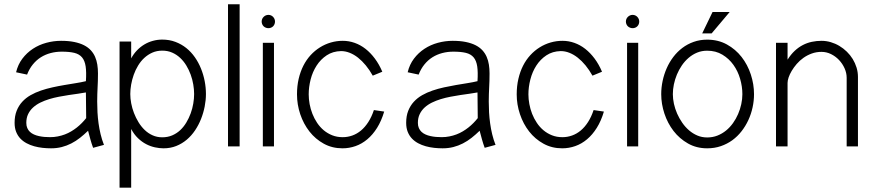

<svg xmlns="http://www.w3.org/2000/svg" viewBox="-20 -690 4119 905"><path d="M470 -7.1Q460.5 -31.2 454.3 -56.9Q448.1 -82.5 444.5 -108.5Q441 -134.5 439.5 -160.5Q438.1 -186.5 438.1 -211.4Q438.1 -231.3 438.7 -247.1Q439.2 -263 440 -278Q440.7 -292.9 441.3 -308.7Q441.8 -324.5 441.8 -343.9Q441.8 -365.6 438.7 -385.4Q435.6 -405.2 428.2 -422.1Q420.8 -439.1 408.1 -453Q395.3 -466.9 376 -476.8Q356.6 -486.6 330 -492.1Q303.3 -497.6 267.9 -497.6Q232.5 -497.6 198.1 -488.2Q163.6 -478.8 135 -460Q106.3 -441.2 85.5 -413.6Q64.6 -386 55.8 -349.4L107.6 -338.4Q118.2 -365.8 134.8 -386.2Q151.3 -406.6 172.5 -420Q193.7 -433.3 218.7 -439.9Q243.7 -446.5 271 -446.5Q307.2 -446.5 330.4 -440.8Q353.7 -435.1 366.7 -419.6Q379.6 -404.2 383.7 -377.1Q387.7 -350 384.9 -307.4Q363.1 -302.1 336.8 -298Q310.5 -293.8 282.9 -289.1Q255.2 -284.4 227.1 -278.2Q198.9 -272 172.8 -263.1Q146.7 -254.2 124.2 -241.4Q101.7 -228.6 84.9 -210.3Q68 -191.9 58.4 -167.5Q48.8 -143.1 48.8 -110.9Q48.8 -86.8 56.1 -68.5Q63.4 -50.2 76 -36.9Q88.7 -23.7 105.4 -14.8Q122.1 -5.9 141.2 -0.6Q160.2 4.6 180.6 6.9Q201 9.1 220.6 9.1Q247.5 9.1 271.1 3.1Q294.7 -2.9 316.2 -14Q337.7 -25 357.1 -40.3Q376.4 -55.5 395.1 -73.7Q400.5 -53.5 406 -33.2Q411.6 -12.9 418.9 6.7ZM386.2 -133.2Q376.9 -121.5 365.8 -110.2Q354.7 -98.9 342.2 -89Q329.7 -79.1 315.6 -70.8Q301.6 -62.4 285.8 -56.4Q269.9 -50.4 252.5 -47Q235.2 -43.5 216.2 -43.5Q202.8 -43.5 189.3 -44.6Q175.7 -45.8 163.2 -48.6Q150.7 -51.3 139.9 -56.2Q129 -61 121.1 -68.5Q113.1 -76 108.6 -86.5Q104 -97 104 -110.9Q104 -134.3 112.5 -152Q121.1 -169.8 135.8 -183.3Q150.5 -196.7 170.1 -206.4Q189.8 -216 212 -222.8Q234.3 -229.6 258 -234.1Q281.7 -238.6 304.6 -242.1Q327.5 -245.5 348.1 -248.3Q368.7 -251 384.9 -254.3Z M598.3 194.6V-82Q611.9 -56.3 630.3 -38.7Q648.6 -21.1 668.9 -10.6Q689.3 0 710.4 4.5Q731.6 9.1 750.8 9.1Q783.2 9.1 810.6 -1.8Q838 -12.8 860.3 -31.6Q882.6 -50.5 899.5 -75.7Q916.4 -100.9 927.6 -129.3Q938.9 -157.8 944.8 -188Q950.7 -218.1 950.7 -246.8Q950.7 -277 944.8 -307.6Q938.9 -338.3 927.3 -366.9Q915.8 -395.4 898.4 -420.3Q881 -445.2 858.1 -463.6Q835.2 -481.9 806.8 -492.6Q778.3 -503.4 744.7 -503.4Q722.4 -503.4 700.8 -497.5Q679.3 -491.7 660.3 -480.3Q641.3 -468.9 625.5 -452.4Q609.7 -435.9 598.3 -414.9V-494.1H543.5V194.6ZM895 -246.8Q895 -225.2 891 -201.8Q887.1 -178.3 878.8 -155.6Q870.5 -133 858.2 -112.4Q845.8 -91.7 829.3 -76.3Q812.7 -60.9 791.5 -51.8Q770.2 -42.8 744.7 -42.8Q720.3 -42.8 699.5 -52.1Q678.6 -61.4 662.1 -77.3Q645.5 -93.2 632.8 -114Q620.1 -134.8 611.4 -157.5Q602.7 -180.2 598.4 -203.2Q594.1 -226.2 594.1 -246.8Q594.1 -268.1 598.2 -291.5Q602.4 -314.9 610.4 -337.7Q618.5 -360.5 631 -381Q643.4 -401.6 660.2 -417.1Q677.1 -432.7 698.1 -442Q719.2 -451.3 744.7 -451.3Q770.4 -451.3 791.4 -442.1Q812.4 -432.9 829.1 -417.3Q845.8 -401.7 858.2 -381.3Q870.5 -361 878.8 -338.2Q887.1 -315.4 891 -291.8Q895 -268.3 895 -246.8Z M1109.5 -669.9H1054.7V0H1109.5Z M1271.4 -488.3H1218.9V0H1271.4ZM1276.2 -588.3Q1276.2 -594.8 1273.8 -600.5Q1271.4 -606.1 1267.2 -610.5Q1263 -614.9 1257.4 -617.4Q1251.7 -619.9 1245.2 -619.9Q1238.6 -619.9 1232.8 -617.4Q1227.1 -614.9 1222.7 -610.5Q1218.2 -606.1 1215.8 -600.5Q1213.4 -594.8 1213.4 -588.3Q1213.4 -581.7 1215.9 -575.9Q1218.4 -570.1 1222.7 -565.9Q1227.1 -561.8 1233 -559.5Q1238.8 -557.2 1245.1 -557.2Q1251.7 -557.2 1257.3 -559.5Q1263 -561.8 1267.2 -565.9Q1271.4 -570.1 1273.8 -575.9Q1276.2 -581.7 1276.2 -588.3Z M1742.4 -171.2Q1731.7 -139.1 1716.2 -115Q1700.8 -90.9 1681.8 -75Q1662.8 -59.1 1640.9 -51.3Q1619 -43.4 1595.3 -43.4Q1568.5 -43.4 1546.2 -52.2Q1524 -61 1506.1 -75.9Q1488.3 -90.8 1474.8 -110.9Q1461.4 -131 1452.6 -153.4Q1443.8 -175.9 1439.4 -199.5Q1435.1 -223.1 1435.1 -245.2Q1435.1 -279.8 1444.2 -315.6Q1453.4 -351.5 1472.4 -380.9Q1491.3 -410.3 1520 -429.3Q1548.6 -448.3 1587.5 -449.2Q1607.8 -449.2 1628.2 -441.2Q1648.5 -433.2 1667.6 -418.2Q1686.6 -403.1 1704.2 -381.8Q1721.8 -360.4 1737 -333.4L1782 -351.9Q1767.2 -386.8 1747 -413.8Q1726.9 -440.9 1703 -459.6Q1679.1 -478.3 1651.9 -487.9Q1624.7 -497.6 1595.5 -497.6Q1566.7 -497.6 1539.5 -489.7Q1512.3 -481.8 1488.3 -466.8Q1464.3 -451.9 1444.2 -430.2Q1424.2 -408.4 1410 -380.5Q1395.8 -352.5 1387.8 -318.5Q1379.9 -284.4 1379.9 -245.2Q1379.9 -197.5 1395.2 -151.7Q1410.6 -106 1438.6 -70.2Q1466.6 -34.4 1506.1 -12.7Q1545.7 9.1 1594.2 9.1Q1626 9.1 1655.9 -1.4Q1685.7 -11.9 1711.3 -33.4Q1736.9 -54.8 1757.4 -87.4Q1777.8 -120 1790.9 -164.1Z M2315.7 -7.1Q2306.2 -31.2 2300 -56.9Q2293.8 -82.5 2290.3 -108.5Q2286.7 -134.5 2285.2 -160.5Q2283.8 -186.5 2283.8 -211.4Q2283.8 -231.3 2284.4 -247.1Q2284.9 -263 2285.7 -278Q2286.4 -292.9 2287 -308.7Q2287.5 -324.5 2287.5 -343.9Q2287.5 -365.6 2284.4 -385.4Q2281.3 -405.2 2273.9 -422.1Q2266.5 -439.1 2253.8 -453Q2241 -466.9 2221.7 -476.8Q2202.3 -486.6 2175.7 -492.1Q2149 -497.6 2113.6 -497.6Q2078.2 -497.6 2043.8 -488.2Q2009.3 -478.8 1980.7 -460Q1952 -441.2 1931.2 -413.6Q1910.3 -386 1901.6 -349.4L1953.3 -338.4Q1963.9 -365.8 1980.5 -386.2Q1997 -406.6 2018.2 -420Q2039.4 -433.3 2064.4 -439.9Q2089.4 -446.5 2116.7 -446.5Q2152.9 -446.5 2176.1 -440.8Q2199.4 -435.1 2212.4 -419.6Q2225.3 -404.2 2229.4 -377.1Q2233.4 -350 2230.7 -307.4Q2208.8 -302.1 2182.5 -298Q2156.2 -293.8 2128.6 -289.1Q2101 -284.4 2072.8 -278.2Q2044.6 -272 2018.5 -263.1Q1992.4 -254.2 1969.9 -241.4Q1947.4 -228.6 1930.6 -210.3Q1913.7 -191.9 1904.1 -167.5Q1894.5 -143.1 1894.5 -110.9Q1894.5 -86.8 1901.8 -68.5Q1909.1 -50.2 1921.8 -36.9Q1934.4 -23.7 1951.1 -14.8Q1967.8 -5.9 1986.9 -0.6Q2005.9 4.6 2026.3 6.9Q2046.8 9.1 2066.3 9.1Q2093.2 9.1 2116.8 3.1Q2140.4 -2.9 2161.9 -14Q2183.4 -25 2202.8 -40.3Q2222.1 -55.5 2240.8 -73.7Q2246.2 -53.5 2251.7 -33.2Q2257.3 -12.9 2264.6 6.7ZM2231.9 -133.2Q2222.6 -121.5 2211.5 -110.2Q2200.4 -98.9 2187.9 -89Q2175.4 -79.1 2161.3 -70.8Q2147.3 -62.4 2131.5 -56.4Q2115.6 -50.4 2098.2 -47Q2080.9 -43.5 2061.9 -43.5Q2048.5 -43.5 2035 -44.6Q2021.4 -45.8 2008.9 -48.6Q1996.4 -51.3 1985.6 -56.2Q1974.7 -61 1966.8 -68.5Q1958.8 -76 1954.3 -86.5Q1949.7 -97 1949.7 -110.9Q1949.7 -134.3 1958.3 -152Q1966.8 -169.8 1981.5 -183.3Q1996.2 -196.7 2015.8 -206.4Q2035.5 -216 2057.7 -222.8Q2080 -229.6 2103.7 -234.1Q2127.4 -238.6 2150.3 -242.1Q2173.2 -245.5 2193.8 -248.3Q2214.4 -251 2230.7 -254.3Z M2778 -171.2Q2767.3 -139.1 2751.9 -115Q2736.5 -90.9 2717.5 -75Q2698.5 -59.1 2676.5 -51.3Q2654.6 -43.4 2630.9 -43.4Q2604.1 -43.4 2581.9 -52.2Q2559.6 -61 2541.8 -75.9Q2523.9 -90.8 2510.5 -110.9Q2497 -131 2488.2 -153.4Q2479.4 -175.9 2475.1 -199.5Q2470.7 -223.1 2470.7 -245.2Q2470.7 -279.8 2479.9 -315.6Q2489.1 -351.5 2508 -380.9Q2526.9 -410.3 2555.6 -429.3Q2584.3 -448.3 2623.1 -449.2Q2643.5 -449.2 2663.8 -441.2Q2684.1 -433.2 2703.2 -418.2Q2722.3 -403.1 2739.9 -381.8Q2757.4 -360.4 2772.6 -333.4L2817.6 -351.9Q2802.8 -386.8 2782.7 -413.8Q2762.5 -440.9 2738.6 -459.6Q2714.7 -478.3 2687.5 -487.9Q2660.3 -497.6 2631.2 -497.6Q2602.4 -497.6 2575.1 -489.7Q2547.9 -481.8 2523.9 -466.8Q2499.9 -451.9 2479.9 -430.2Q2459.8 -408.4 2445.6 -380.5Q2431.4 -352.5 2423.5 -318.5Q2415.5 -284.4 2415.5 -245.2Q2415.5 -197.5 2430.9 -151.7Q2446.2 -106 2474.2 -70.2Q2502.2 -34.4 2541.8 -12.7Q2581.4 9.1 2629.8 9.1Q2661.7 9.1 2691.5 -1.4Q2721.4 -11.9 2747 -33.4Q2772.6 -54.8 2793 -87.4Q2813.5 -120 2826.5 -164.1Z M2988.2 -488.3H2935.7V0H2988.2ZM2993 -588.3Q2993 -594.8 2990.6 -600.5Q2988.2 -606.1 2984 -610.5Q2979.8 -614.9 2974.1 -617.4Q2968.5 -619.9 2962 -619.9Q2955.4 -619.9 2949.6 -617.4Q2943.9 -614.9 2939.5 -610.5Q2935 -606.1 2932.6 -600.5Q2930.2 -594.8 2930.2 -588.3Q2930.2 -581.7 2932.7 -575.9Q2935.2 -570.1 2939.5 -565.9Q2943.9 -561.8 2949.8 -559.5Q2955.6 -557.2 2961.9 -557.2Q2968.5 -557.2 2974.1 -559.5Q2979.8 -561.8 2984 -565.9Q2988.2 -570.1 2990.6 -575.9Q2993 -581.7 2993 -588.3Z M3534.1 -246.1Q3534.1 -293 3519 -339Q3503.9 -385 3475.5 -421.5Q3447.1 -457.9 3406.1 -480.5Q3365.1 -503.1 3313.2 -503.1Q3279.1 -503.1 3249.6 -492.6Q3220.2 -482.2 3196.3 -464.1Q3172.3 -446 3153.7 -421.5Q3135.1 -396.9 3122.5 -368.3Q3109.9 -339.7 3103.3 -308.5Q3096.7 -277.3 3096.7 -246.1Q3096.7 -200.2 3111.7 -154.7Q3126.8 -109.1 3154.8 -72.7Q3182.9 -36.3 3223 -13.6Q3263 9.1 3313.3 9.1Q3347.9 9.1 3377.6 -1.1Q3407.3 -11.3 3431.9 -29.1Q3456.4 -47 3475.3 -71.3Q3494.2 -95.5 3507.4 -124Q3520.6 -152.5 3527.3 -183.7Q3534.1 -214.8 3534.1 -246.1ZM3479.2 -246Q3479.2 -223.1 3474 -199.1Q3468.9 -175 3459 -152.3Q3449.2 -129.5 3434.9 -109.6Q3420.6 -89.7 3402.2 -74.6Q3383.7 -59.6 3361.3 -50.8Q3338.9 -42.1 3313.3 -42.1Q3288.7 -42.1 3267.3 -51.1Q3245.9 -60.1 3227.9 -75.6Q3209.9 -91.1 3195.8 -111.5Q3181.7 -131.9 3171.7 -154.5Q3161.8 -177.1 3156.6 -200.7Q3151.5 -224.4 3151.5 -246.1Q3151.5 -268.4 3156.3 -292Q3161.2 -315.7 3170.6 -338.5Q3180.1 -361.3 3194 -381.7Q3207.9 -402 3226 -417.5Q3244 -433 3265.8 -442Q3287.7 -451 3313.3 -451Q3354 -451 3385 -432.3Q3416 -413.7 3437 -384.3Q3458 -355 3468.6 -318.4Q3479.2 -281.9 3479.2 -246ZM3289.9 -532.7H3334.4L3419.3 -633.4H3338.6Z M3637.7 -488.3V0H3692.2V-299.3Q3692.2 -310 3697.1 -324.9Q3702.1 -339.8 3711.8 -356.1Q3721.5 -372.4 3735.3 -388.5Q3749.1 -404.5 3766.9 -417.2Q3784.8 -429.9 3806.2 -437.7Q3827.6 -445.5 3852.2 -445.5Q3875.7 -445.5 3897.1 -435Q3918.5 -424.4 3934.9 -407.1Q3951.2 -389.8 3961 -367.9Q3970.8 -346 3970.8 -323.4V0H4024V-327.2Q4024 -349.9 4017.5 -371.3Q4010.9 -392.7 3999.4 -411.7Q3987.8 -430.6 3971.6 -446.4Q3955.3 -462.3 3936.3 -473.6Q3917.2 -485 3895.8 -491.3Q3874.4 -497.6 3852.2 -497.6Q3829 -497.6 3806.8 -492.9Q3784.6 -488.3 3764.4 -477.8Q3744.1 -467.4 3725.9 -450.4Q3707.7 -433.4 3692.2 -408.8V-488.3Z"/></svg>

Font: SaysetthaMai Thin
Style: Regular
Weight: 100
Designer: John M. Durdin
Foundry: Lao Script for Windows
Version: Version 1.101